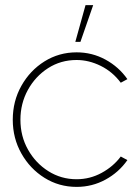

<svg xmlns="http://www.w3.org/2000/svg" viewBox="-20 -719 549 752"><path d="M453 -106 479 -92Q445.5 -44 393.2 -15.5Q341 13 280 13Q211 13 154.2 -22.5Q97.5 -58 63.8 -117.8Q30 -177.5 30 -250Q30 -323 63.8 -383Q97.5 -443 154.2 -478.5Q211 -514 280 -514Q341 -514 393.2 -485.5Q445.5 -457 479 -409L453 -395Q421 -438 374.5 -461Q328 -484 280 -484Q218 -484 168.2 -452Q118.5 -420 89.2 -366.8Q60 -313.5 60 -250Q60 -185.5 89.8 -132.8Q119.5 -80 169.5 -48.5Q219.5 -17 280 -17Q332.5 -17 378.2 -42Q424 -67 453 -106ZM275 -555 315 -699H345L295 -555Z"/></svg>

Font: Urbanist Thin
Style: Regular
Weight: 100
Designer: Corey Hu
Foundry: Corey Hu
Version: Version 1.330; ttfautohint (v1.8.4.7-5d5b)